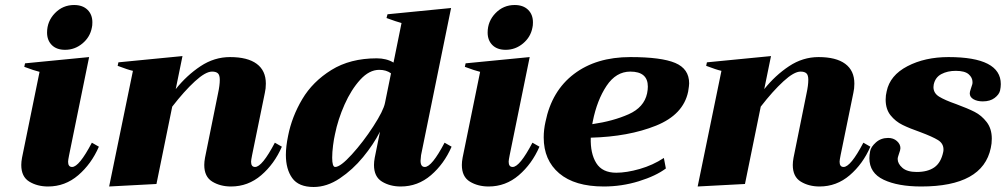

<svg xmlns="http://www.w3.org/2000/svg" viewBox="-20 -735 4019 767"><path d="M168 -605Q168 -650 199.5 -682.5Q231 -715 276 -715Q310 -715 329.5 -696Q349 -677 349 -646Q349 -632 347 -625Q340 -587 309.5 -561.5Q279 -536 240 -536Q206 -536 187 -555Q168 -574 168 -605ZM65 -76Q65 -89 68 -105L138 -448Q117 -453 77 -468L80 -482L336 -507L256 -115Q252 -95 252 -89Q252 -68 268 -68Q296 -68 347 -165L375 -149Q345 -80 292.5 -35Q240 10 172 10Q129 10 97 -9.5Q65 -29 65 -76Z M1106 -149Q1076 -80 1023.5 -35Q971 10 903 10Q860 10 828 -9.5Q796 -29 796 -76Q796 -89 799 -105L851 -362Q858 -394 858 -416Q858 -435 850.5 -442Q843 -449 827 -449Q801 -449 758.5 -410Q716 -371 668 -309L605 0L416 10L511 -452Q492 -456 450 -472L453 -486L709 -511L682 -379Q726 -434 781 -470.5Q836 -507 899 -507Q969 -507 1005.5 -480Q1042 -453 1042 -401Q1042 -381 1038 -364L987 -115Q983 -95 983 -89Q983 -68 999 -68Q1027 -68 1078 -165Z M1122 -116Q1122 -150 1131 -193Q1146 -269 1187.5 -339Q1229 -409 1304 -455.5Q1379 -502 1485 -502Q1524 -502 1552 -485L1584 -643Q1565 -648 1524 -663L1528 -678L1782 -703L1662 -115Q1660 -99 1660 -93Q1660 -68 1677 -68Q1705 -68 1756 -165L1784 -149Q1754 -80 1701.5 -35Q1649 10 1581 10Q1538 10 1506 -9.5Q1474 -29 1474 -76Q1474 -89 1477 -105L1498 -209Q1472 -158 1430.5 -107.5Q1389 -57 1337.5 -22.5Q1286 12 1233 12Q1173 12 1147.5 -23.5Q1122 -59 1122 -116ZM1518 -324 1542 -442Q1523 -456 1495 -456Q1455 -456 1419 -416.5Q1383 -377 1356.5 -317.5Q1330 -258 1318 -198Q1314 -181 1310.5 -154Q1307 -127 1307 -105Q1307 -68 1319 -68Q1340 -68 1385.5 -118Q1431 -168 1471.5 -230.5Q1512 -293 1518 -324Z M1928 -605Q1928 -650 1959.5 -682.5Q1991 -715 2036 -715Q2070 -715 2089.5 -696Q2109 -677 2109 -646Q2109 -632 2107 -625Q2100 -587 2069.5 -561.5Q2039 -536 2000 -536Q1966 -536 1947 -555Q1928 -574 1928 -605ZM1825 -76Q1825 -89 1828 -105L1898 -448Q1877 -453 1837 -468L1840 -482L2096 -507L2016 -115Q2012 -95 2012 -89Q2012 -68 2028 -68Q2056 -68 2107 -165L2135 -149Q2105 -80 2052.5 -35Q2000 10 1932 10Q1889 10 1857 -9.5Q1825 -29 1825 -76Z M2733 -402Q2733 -393 2729 -369Q2710 -277 2600.5 -233Q2491 -189 2340 -185Q2338 -122 2362 -83.5Q2386 -45 2442 -45Q2483 -45 2535.5 -60Q2588 -75 2632 -104L2640 -62Q2600 -32 2532 -11Q2464 10 2392 10Q2276 10 2214 -42.5Q2152 -95 2152 -186Q2152 -217 2159 -248Q2184 -372 2273 -439.5Q2362 -507 2498 -507Q2622 -507 2677.5 -483.5Q2733 -460 2733 -402ZM2568 -389Q2568 -449 2498 -449Q2441 -449 2403 -392Q2365 -335 2348 -250L2346 -239Q2429 -251 2491 -278.5Q2553 -306 2565 -362Q2568 -377 2568 -389Z M3457 -149Q3427 -80 3374.5 -35Q3322 10 3254 10Q3211 10 3179 -9.5Q3147 -29 3147 -76Q3147 -89 3150 -105L3202 -362Q3209 -394 3209 -416Q3209 -435 3201.5 -442Q3194 -449 3178 -449Q3152 -449 3109.5 -410Q3067 -371 3019 -309L2956 0L2767 10L2862 -452Q2843 -456 2801 -472L2804 -486L3060 -511L3033 -379Q3077 -434 3132 -470.5Q3187 -507 3250 -507Q3320 -507 3356.5 -480Q3393 -453 3393 -401Q3393 -381 3389 -364L3338 -115Q3334 -95 3334 -89Q3334 -68 3350 -68Q3378 -68 3429 -165Z M3453 -103Q3453 -116 3456 -131Q3459 -148 3479 -166Q3499 -184 3528 -184Q3549 -184 3563 -171.5Q3577 -159 3577 -143Q3577 -136 3571 -120Q3570 -117 3568 -110.5Q3566 -104 3566 -100Q3566 -81 3585 -64.5Q3604 -48 3642 -48Q3686 -48 3712.5 -66.5Q3739 -85 3748 -128Q3749 -132 3749 -138Q3749 -162 3727 -175.5Q3705 -189 3657 -207Q3614 -222 3585.5 -236Q3557 -250 3537.5 -274.5Q3518 -299 3518 -337Q3518 -354 3522 -370Q3535 -434 3605 -470.5Q3675 -507 3769 -507Q3978 -507 3978 -399Q3978 -387 3975 -373Q3971 -357 3953 -343.5Q3935 -330 3906 -330Q3884 -330 3869 -338.5Q3854 -347 3854 -362Q3854 -368 3858 -379.5Q3862 -391 3864 -398Q3865 -401 3865 -407Q3865 -425 3849.5 -438.5Q3834 -452 3798 -452Q3765 -452 3740.5 -439Q3716 -426 3710 -397Q3709 -393 3709 -387Q3709 -363 3731.5 -349Q3754 -335 3800 -319Q3846 -302 3873.5 -288Q3901 -274 3921.5 -247.5Q3942 -221 3942 -181Q3942 -161 3938 -144Q3906 10 3660 10Q3567 10 3510 -17Q3453 -44 3453 -103Z"/></svg>

Font: Trirong Black
Style: Italic
Weight: 900
Italic angle: -12°
Designer: Katatrad Team
Foundry: CadsonDemak
Version: Version 1.001